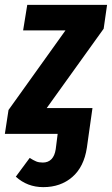

<svg xmlns="http://www.w3.org/2000/svg" viewBox="-47 -550 460 789"><path d="M379 -432 145 -106H333L318 0L310 57Q298 136 250 177.5Q202 219 131 219Q65 219 18 176L75 99Q91 109 102 113.5Q113 118 129 118Q151 118 164.5 104Q178 90 182 63L190 0H-27L-12 -98L222 -425H48L65 -530H393Z"/></svg>

Font: Fira Sans Extra Condensed SemiBold
Style: Italic
Weight: 600
Width: 3
Italic angle: -8°
Designer: Carrois Corporate & Edenspiekermann AG
Foundry: Carrois Corporate GbR & Edenspiekermann AG
Version: Version 4.203